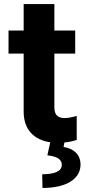

<svg xmlns="http://www.w3.org/2000/svg" viewBox="-20 -696 428 946"><path d="M350.5 -545.5H247.9V-676.1H96.6V-545.5H22V-431.8H96.6V-147.7C95.9 -58.2 146.7 -6.7 227.6 5L213.4 69.2C262.8 75.3 285.5 89.1 284.4 118.3C283.4 148.4 247.5 162.6 187.9 162.6L189.3 230.1C308.2 230.1 377.1 185 376.8 114.3C376.4 64.6 342 35.5 293.3 28.1L297.2 6C326 3.6 345.2 -2.5 358 -6.7V-125C335.6 -117.9 313.2 -114.3 299 -114.3C268.8 -114.3 247.9 -125.7 247.9 -167.6V-431.8H350.5Z"/></svg>

Font: Magic Ui Pro
Style: Bold
Weight: 700
Designer: Stefan Endress, Andreas Faust
Version: Version 1.000;FEAKit 1.0